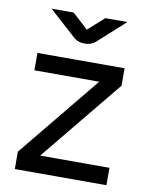

<svg xmlns="http://www.w3.org/2000/svg" viewBox="-79 -747 619 805"><g transform="rotate(10 230.0 -344.5)"><path d="M237 -569Q206 -569 187 -588L75 -689H169L236 -628L304 -689H398L286 -588Q267 -569 237 -569ZM40 0V-74L325 -422H49V-496H420V-422L135 -74H430V0Z"/></g></svg>

Font: Atkinson Hyperlegible Pro
Style: Regular
Weight: 400
Designer: Elliott Scott, Megan Eiswerth, Linus Boman, Theodore Petrosky, Jacob Perez
Foundry: Braille Institute
Version: Version 1.5.1